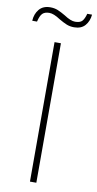

<svg xmlns="http://www.w3.org/2000/svg" viewBox="-123 -907 478 949"><g transform="rotate(10 116.0 -433.0)"><path d="M100 -700H132V0H100ZM50 -866Q71 -866 88 -859Q105 -852 127 -839Q160 -817 182 -817Q207 -817 217.5 -828.5Q228 -840 235 -866H259Q256 -833 237 -811Q218 -789 182 -789Q161 -789 144 -796Q127 -803 105 -816Q72 -838 50 -838Q27 -838 15.5 -826.5Q4 -815 -3 -785H-27Q-25 -820 -5.5 -843Q14 -866 50 -866Z"/></g></svg>

Font: KoHo ExtraLight
Style: Regular
Weight: 275
Version: Version 1.000; ttfautohint (v1.6)